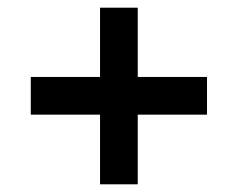

<svg xmlns="http://www.w3.org/2000/svg" viewBox="-20 -599 618 499"><path d="M60 -399H518V-301H60ZM240 -579H338V-120H240Z"/></svg>

Font: Pathway Extreme 72pt
Style: Bold
Weight: 700
Designer: Eduardo Rodriguez Tunni
Foundry: Eduardo Rodriguez Tunni
Version: Version 1.001;gftools[0.9.26]